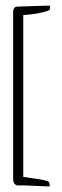

<svg xmlns="http://www.w3.org/2000/svg" viewBox="-20 -591 224 698"><path d="M154.8 67.9Q160.6 72.8 160.6 78.9Q160.6 85 160.2 86.9L90.8 84Q78.1 83 56.6 83H42Q30.8 80.1 27.8 64.9V-548.8Q28.3 -565.4 42 -566.9L160.2 -570.8Q166 -556.6 154.8 -551.8Q119.6 -540 64.5 -536.1V52.2L116.2 59.6Q142.6 64 154.8 67.9Z"/></svg>

Font: AMoshref-Thulth
Style: Regular
Weight: 400
Designer: Ali Moshref
Foundry: Ali Moshref
Version: Version 0.1